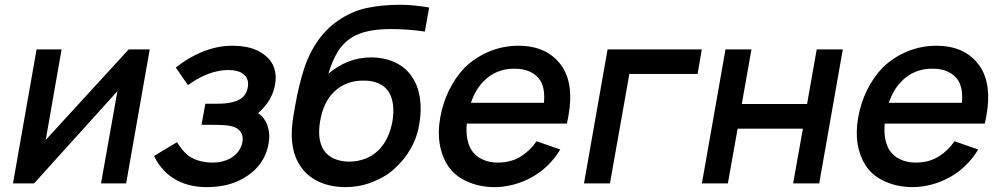

<svg xmlns="http://www.w3.org/2000/svg" viewBox="-20 -770 4192 806"><path d="M509.5 0H404L473 -387.5L123 0H34.5L133.5 -562.5H238.5L172 -182.5L520 -562.5H608.5Z M823 -550Q890.5 -578 953.5 -578Q1041.5 -578 1087.5 -541.5Q1119 -518.5 1130.5 -485.8Q1142 -453 1134.5 -413.5Q1121.5 -345 1063.5 -295Q1092 -276 1103.5 -240.5Q1115 -204.5 1107.5 -167.5Q1091 -71.5 999 -20Q936.5 15.5 848 15.5Q763.5 15.5 704.5 -24Q679.5 -39.5 658 -66Q647 -79 639.5 -91.5Q632 -104 627 -115.5L723 -173Q746.5 -135 772 -115.5Q813 -87.5 874 -87.5Q912.5 -87.5 945 -104Q989.5 -129 998 -175Q1002 -199 990.2 -216.2Q978.5 -233.5 954.5 -239.5Q933.5 -246 872 -246H826L842 -334.5H887.5Q937 -334.5 960.5 -342.5Q986.5 -349 1001.2 -364.2Q1016 -379.5 1020 -402Q1027.5 -442.5 998 -461.5Q978 -476 938.5 -476Q889.5 -476 835.5 -452Q819.5 -445 803 -435Q786.5 -425 769 -412.5L718 -486.5Q768.5 -526.5 823 -550Z M1710.5 -446Q1735.5 -408.5 1742.8 -358Q1750 -307.5 1741 -255Q1733.5 -199.5 1706 -149.5Q1678.5 -99.5 1634.5 -60.5Q1613.5 -41.5 1589 -27.5Q1564.5 -13.5 1538.2 -3.8Q1512 6 1484.8 10.8Q1457.5 15.5 1430.5 15.5Q1400.5 15.5 1373 10.2Q1345.5 5 1321.5 -5.8Q1297.5 -16.5 1277.5 -32.5Q1257.5 -48.5 1243 -70Q1192.5 -140.5 1208.5 -261.5Q1211.5 -284.5 1219 -326Q1233.5 -409 1256.5 -481.5Q1304.5 -625 1411.5 -691.5Q1463.5 -725 1525 -737.5Q1586.5 -750 1660.5 -750Q1713.5 -750 1781.5 -738.5L1763.5 -637.5Q1693 -648 1620 -648Q1513 -648 1456.5 -612.5Q1419 -588.5 1396.5 -550.8Q1374 -513 1358.5 -460.5Q1397.5 -494 1442.8 -511.5Q1488 -529 1537.5 -529Q1593.5 -529 1639 -507.8Q1684.5 -486.5 1710.5 -446ZM1382.5 -384.5Q1338 -342.5 1324 -262.5Q1310.5 -183.5 1339.5 -139.5Q1355.5 -115.5 1383.5 -103.5Q1411.5 -91.5 1446 -91.5Q1480.5 -91.5 1512.8 -103.5Q1545 -115.5 1569 -139.5Q1613.5 -184 1627.5 -261.5Q1633.5 -298 1629.8 -330Q1626 -362 1611.5 -384.5Q1596 -408.5 1568 -420.5Q1540 -432.5 1505.5 -431.5Q1472 -432.5 1439.2 -420.5Q1406.5 -408.5 1382.5 -384.5Z M1957 -143.5Q1973 -116.5 2002.5 -102Q2032 -87.5 2069.5 -87.5Q2127 -87.5 2168.5 -114.5Q2206 -138.5 2232.5 -177L2332 -142.5Q2310.5 -106.5 2279.8 -76.2Q2249 -46 2212.5 -26Q2176.5 -6 2136.2 4.8Q2096 15.5 2057 15.5Q1993 15.5 1940 -8.5Q1886.5 -32.5 1858.5 -77Q1807.5 -159 1828 -276Q1838.5 -336.5 1864.5 -390Q1890.5 -443.5 1930 -485.5Q1976.5 -530.5 2034.8 -554.2Q2093 -578 2156 -578Q2281 -578 2340.5 -489.5Q2389.5 -414 2366.5 -285.5Q2364.5 -274 2362.8 -265.2Q2361 -256.5 2359.5 -251H1939.5Q1933.5 -186 1957 -143.5ZM2007.5 -426Q1974.5 -391.5 1957 -338.5H2263.5Q2268.5 -396 2250 -429Q2234.5 -455 2205.2 -468.8Q2176 -482.5 2138.5 -481.5Q2104 -482.5 2069.2 -468.8Q2034.5 -455 2007.5 -426Z M2908.5 -459.5H2622L2540.5 0H2431.5L2530.5 -562.5H2926Z M3518 -562.5 3419 0H3309.5L3350.5 -230H3076.5L3035.5 0H2926.5L3025.5 -562.5H3134.5L3094 -333.5H3368L3408.5 -562.5Z M3711.5 -143.5Q3727.5 -116.5 3757 -102Q3786.5 -87.5 3824 -87.5Q3881.5 -87.5 3923 -114.5Q3960.5 -138.5 3987 -177L4086.5 -142.5Q4065 -106.5 4034.2 -76.2Q4003.5 -46 3967 -26Q3931 -6 3890.8 4.8Q3850.5 15.5 3811.5 15.5Q3747.5 15.5 3694.5 -8.5Q3641 -32.5 3613 -77Q3562 -159 3582.5 -276Q3593 -336.5 3619 -390Q3645 -443.5 3684.5 -485.5Q3731 -530.5 3789.2 -554.2Q3847.5 -578 3910.5 -578Q4035.5 -578 4095 -489.5Q4144 -414 4121 -285.5Q4119 -274 4117.2 -265.2Q4115.5 -256.5 4114 -251H3694Q3688 -186 3711.5 -143.5ZM3762 -426Q3729 -391.5 3711.5 -338.5H4018Q4023 -396 4004.5 -429Q3989 -455 3959.8 -468.8Q3930.5 -482.5 3893 -481.5Q3858.5 -482.5 3823.8 -468.8Q3789 -455 3762 -426Z"/></svg>

Font: Russisch Sans SemiBold
Style: Italic
Weight: 600
Width: 4
Italic angle: -10°
Designer: Michael Sharanda (font) & Cristiano Sobral (main changes)
Foundry: Michael Sharanda
Version: Version 2.00;September 8, 2020;FontCreator 13.0.0.2681 64-bi